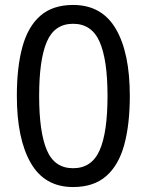

<svg xmlns="http://www.w3.org/2000/svg" viewBox="-20 -745 591 775"><path d="M275 10Q160 10 104 -87.5Q48 -185 48 -358Q48 -474 70.5 -556Q93 -638 143 -681.5Q193 -725 275 -725Q391 -725 447.5 -628.5Q504 -532 504 -358Q504 -243 481.5 -160.5Q459 -78 408.5 -34Q358 10 275 10ZM275 -66Q350 -66 382 -138Q414 -210 414 -358Q414 -504 382 -576.5Q350 -649 275 -649Q200 -649 169 -576.5Q138 -504 138 -358Q138 -212 169 -139Q200 -66 275 -66Z"/></svg>

Font: ugurmukhi25
Style: Book
Weight: 400
Designer: Jelle Bosma - Monotype Design Team
Foundry: Monotype Imaging Inc.
Version: Version 2.003